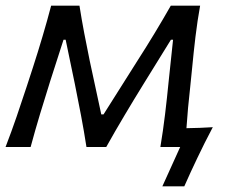

<svg xmlns="http://www.w3.org/2000/svg" viewBox="-30 -516 817 674"><path d="M-10.5 0Q10.5 -54.5 28.5 -107Q46.5 -159.5 63.5 -211.5L85.5 -279Q103 -333 119.2 -387.8Q135.5 -442.5 149.5 -496H249Q256.5 -448 265.8 -399.2Q275 -350.5 285 -302.5L325.5 -114.5H333.5L452 -302Q483.5 -351 513 -399.8Q542.5 -448.5 569.5 -496H672.5Q663 -443.5 656.2 -387.2Q649.5 -331 644.5 -277.5L637.5 -208.5Q633.5 -173.5 630.2 -137.8Q627 -102 624.5 -66Q648 -66.5 671.5 -67.2Q695 -68 717 -69.5Q702 -41 688.5 -14.2Q675 12.5 663 38Q651 63 639.5 88Q628 113 617 138H540L602.5 0H533Q542.5 -57 549.5 -115.2Q556.5 -173.5 562 -230L577.5 -376.5H570L473.5 -220.5Q439.5 -165.5 406.8 -110.5Q374 -55.5 343 0H273.5Q265 -55 254.5 -110.5Q244 -166 233 -220L200.5 -376.5H193L146.5 -232Q128 -173.5 110.5 -115.5Q93 -57.5 77.5 0Z"/></svg>

Font: Commissioner Flair
Style: Italic
Weight: 400
Italic angle: -12°
Designer: Kostas Bartsokas
Foundry: Kostas Bartsokas
Version: Version 1.000; ttfautohint (v1.8.3)